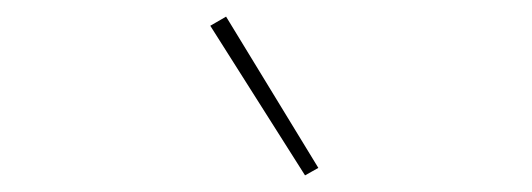

<svg xmlns="http://www.w3.org/2000/svg" viewBox="-20 -796 640 231"><path d="M347 -585 233 -765 252 -776 363 -594Z"/></svg>

Font: Iosevka Slab Thin Extended
Style: Italic
Weight: 100
Width: 7
Italic angle: -9°
Monospace: yes
Designer: Belleve Invis
Foundry: Belleve Invis
Version: Version 11.1.0; ttfautohint (v1.8.3)